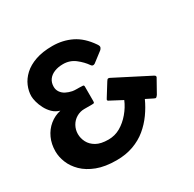

<svg xmlns="http://www.w3.org/2000/svg" viewBox="-151 -835 1013 1004"><g transform="rotate(-30 355.5 -333.0)"><path d="M278 10Q209 10 160.5 -8.5Q112 -27 81.5 -57Q51 -87 37 -122Q23 -157 23 -190Q23 -234 39.5 -270Q56 -306 85.5 -330Q115 -354 152 -362Q127 -369 109.5 -386Q92 -403 80.5 -425Q69 -447 63.5 -468Q58 -489 58 -503Q58 -533 71 -564Q84 -595 111.5 -620.5Q139 -646 182 -661Q225 -676 284 -676Q346 -676 398.5 -650.5Q451 -625 492 -565Q502 -551 498.5 -543Q495 -535 490 -531L430 -485Q416 -477 408 -489Q388 -518 357 -542Q326 -566 285 -566Q255 -566 232 -556.5Q209 -547 196.5 -529.5Q184 -512 184 -487Q184 -469 194 -454.5Q204 -440 220.5 -431.5Q237 -423 257 -419Q262 -418 269.5 -417.5Q277 -417 284.5 -417Q292 -417 296 -417Q314 -417 320 -416Q326 -415 326 -407V-319Q326 -309 322 -308Q318 -307 312 -307H264Q239 -307 217 -294Q195 -281 182.5 -258.5Q170 -236 170 -210Q170 -184 182.5 -160Q195 -136 222 -120.5Q249 -105 295 -105Q334 -105 367 -124Q400 -143 427 -175Q454 -207 469 -243L397 -281Q393 -282 391 -286Q389 -290 395 -298L441 -372Q447 -382 451.5 -383Q456 -384 462 -381L669 -275Q676 -271 676 -266Q676 -261 672 -256L630 -181Q624 -173 620 -170.5Q616 -168 607 -173L565 -194Q547 -154 520.5 -117Q494 -80 459.5 -51.5Q425 -23 379.5 -6.5Q334 10 278 10Z"/></g></svg>

Font: Glory
Style: Bold
Weight: 700
Designer: Robert Leuschke
Foundry: Robert Leuschke
Version: Version 1.011